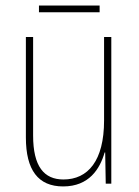

<svg xmlns="http://www.w3.org/2000/svg" viewBox="-20 -660 498 690"><path d="M338 -640H120V-616H338ZM380 -527H354V-227C354 -82 296 -15 208 -15C138 -15 99 -62 99 -173V-527H73V-166C73 -49 117 10 207 10C300 10 339 -53 356 -112H358L360 0H380Z"/></svg>

Font: Noto Sans Arabic UI Cn Th
Style: Regular
Weight: 100
Width: 3
Designer: Monotype Design Team, Nadine Chahine and Nizar Qandah
Foundry: Monotype Imaging Inc.
Version: Version 2.010